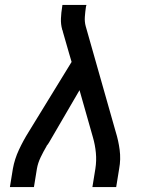

<svg xmlns="http://www.w3.org/2000/svg" viewBox="-20 -755 640 775"><path d="M20 0 32 -74Q39 -113 56.5 -150.5Q74 -188 96 -223L269 -505L259 -539L234 -626Q234 -629 233 -631Q232 -633 231 -635Q231 -635 231 -635Q231 -635 231 -636Q225 -657 226 -680.5Q227 -704 231 -728L232 -735H329L327 -728Q324 -708 322.5 -687.5Q321 -667 326 -649L447 -223Q458 -188 463 -150Q468 -112 461 -74L449 0H353L365 -74Q370 -106 367 -138Q364 -170 355 -201L301 -391L178 -180Q176 -177 173.5 -173Q171 -169 168 -166V-165Q155 -143 144 -120Q133 -97 129 -74L117 0Z"/></svg>

Font: Iosevka Curly Medium Extended
Style: Italic
Weight: 500
Width: 7
Italic angle: -9°
Monospace: yes
Designer: Belleve Invis
Foundry: Belleve Invis
Version: Version 11.1.0; ttfautohint (v1.8.3)